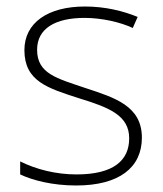

<svg xmlns="http://www.w3.org/2000/svg" viewBox="-20 -560 502 590"><path d="M416 -137C416 -235 332 -260 241 -290C156 -319 94 -333 94 -407C94 -472 149 -505 240 -505C292 -505 350 -492 388 -474L403 -508C359 -526 304 -540 241 -540C127 -540 55 -490 55 -406C55 -310 127 -289 223 -258C314 -230 377 -206 377 -135C377 -67 329 -24 215 -24C153 -24 92 -39 42 -64V-24C80 -6 141 10 214 10C346 10 416 -45 416 -137Z"/></svg>

Font: Noto Sans Gurmukhi ExtraLight
Style: Regular
Weight: 200
Designer: Jelle Bosma - Monotype Design Team
Foundry: Monotype Imaging Inc.
Version: Version 2.004